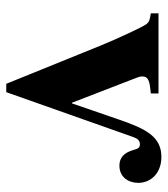

<svg xmlns="http://www.w3.org/2000/svg" viewBox="18 -528 524 599"><g transform="rotate(90 279.5 -228.0)"><path d="M271 -461H21V-437C43 -434 49 -431 55 -423C64 -411 101 -331 121 -282L241 14H267L407 -382C412 -396 418 -403 430 -403C446 -403 444 -388 452 -370C458 -356 470 -339 496 -339C532 -339 550 -367 550 -398C550 -436 521 -470 469 -470C405 -470 381 -420 353 -339L302 -191H300L227 -380C219 -400 218 -404 218 -411C218 -426 228 -432 253 -435L271 -437Z"/></g></svg>

Font: STIXGeneral
Style: Bold
Weight: 700
Designer: MicroPress Inc., with final additions and corrections provided by Coen Hoffman, Elsevier (retired)
Version: Version 1.1.0